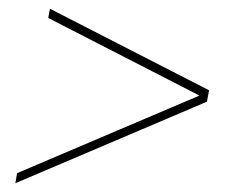

<svg xmlns="http://www.w3.org/2000/svg" viewBox="-20 -547 521 438"><path d="M15 -129 19 -152 435 -329 90 -506 94 -527 457 -341 452 -315Z"/></svg>

Font: TypoPRO Montserrat Alternates
Style: Italic
Weight: 250
Italic angle: -11.3°
Designer: Julieta Ulanovsky
Foundry: Julieta Ulanovsky
Version: Version 6.001